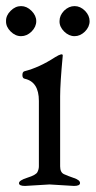

<svg xmlns="http://www.w3.org/2000/svg" viewBox="-39 -613 317 636"><path d="M81.1 -543Q81.1 -523.9 65.4 -508.3Q49.8 -493.2 30.8 -493.2Q11.7 -493.2 -3.9 -508.8Q-19.5 -524.4 -19 -543Q-19.5 -561.5 -3.9 -577.1Q11.7 -592.8 30.8 -592.8Q49.8 -592.8 65.4 -577.1Q81.1 -561.5 81.1 -543ZM242.7 -577.1Q257.8 -561.5 257.8 -543Q257.8 -523.9 242.2 -508.3Q226.6 -493.2 208 -493.2Q189 -493.2 173.3 -508.8Q157.7 -524.4 158.2 -543Q158.2 -562 173.3 -577.6Q189 -592.8 208 -592.8Q227.1 -592.8 242.7 -577.1ZM51.8 -24.4Q80.1 -33.2 85 -43Q89.8 -52.7 89.8 -62V-278.8Q89.8 -341.8 43 -352.1Q35.2 -353.5 35.2 -364.3Q35.2 -375 42 -377Q90.8 -389.2 144 -423.8Q168.9 -439 168.9 -429.2Q160.2 -337.4 160.2 -293.9V-62Q160.2 -42 172.9 -36.1Q185.5 -30.3 205.6 -23.4Q226.1 -16.6 226.1 -6.8Q226.1 2.9 206.1 2.9L125 -2L43.9 2.9Q23.9 2.9 23.9 -6.3Q23.9 -15.6 51.8 -24.4Z"/></svg>

Font: EBGaramond
Style: Regular
Weight: 400
Version: Version 000.012g